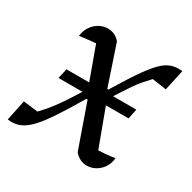

<svg xmlns="http://www.w3.org/2000/svg" viewBox="-118 -610 737 736"><g transform="rotate(30 250.0 -242.0)"><path d="M2 5 21 -86 85 -78Q100 -93 113 -108.5Q126 -124 140.5 -144Q155 -164 175 -195Q195 -226 224 -273H258Q215 -199 183.5 -148Q152 -97 128 -65.5Q104 -34 84 -18Q64 -2 44.5 3Q25 8 2 5ZM352 7Q336 7 322 0Q308 -7 297 -20L229 -214H214L241 -267H287L375 -30L346 -65Q367 -66 389.5 -67.5Q412 -69 434 -73Q432 -49 420 -31Q408 -13 390 -3Q372 7 352 7ZM91 -230 101 -274H410L401 -230ZM217 -231 136 -454 165 -418Q145 -417 121.5 -414.5Q98 -412 78 -409Q81 -433 93 -451Q105 -469 123 -479Q141 -489 161 -489Q177 -489 191 -482.5Q205 -476 215 -463L274 -287H289L262 -231ZM242 -225Q290 -307 323.5 -359Q357 -411 381.5 -440Q406 -469 427 -480Q448 -491 472 -491Q476 -491 480.5 -490.5Q485 -490 489 -490L469 -398L406 -407Q391 -391 378 -376Q365 -361 351.5 -341.5Q338 -322 320 -294Q302 -266 276 -225Z"/></g></svg>

Font: Piazzolla 24pt
Style: Italic
Weight: 400
Italic angle: -11.3°
Designer: Juan Pablo del Peral
Foundry: Huerta Tipografica
Version: Version 2.005